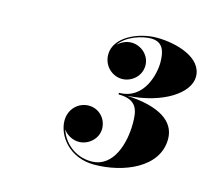

<svg xmlns="http://www.w3.org/2000/svg" viewBox="-75 -1000 700 638"><g transform="rotate(15 275.0 -681.0)"><path d="M513.5 -596.5C513.5 -658 456 -695 345 -700.5C468 -708 549.5 -765 549.5 -820.5C549.5 -887 457.5 -912.5 390.5 -912.5C329.5 -912.5 248.5 -878.5 248.5 -817C248.5 -777.5 280 -750 313.5 -750C343.5 -750 377.5 -774 377.5 -813C377.5 -849 346 -875 313.5 -875C296.5 -875 278.5 -867 266 -854.5C289.5 -889 342 -905 372.5 -905C414 -905 423 -874 423 -835.5C423 -797 402.5 -703 316 -703V-697.5C381.5 -697.5 387 -660.5 387 -616C387 -550.5 363 -459 285.5 -459C228.5 -459 188 -497.5 175 -539.5C186.5 -522.5 207.5 -511 229 -511C262 -511 293 -538.5 293 -572.5C293 -609 264.5 -636 231 -636C195 -636 165 -607 165 -567.5C165 -515 212.5 -451 297.5 -451C397 -451 513.5 -497.5 513.5 -596.5Z"/></g></svg>

Font: Bodoni* 24pt Fatface
Style: Italic
Weight: 900
Italic angle: -13°
Version: Version 2.3